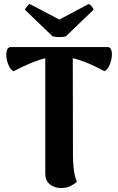

<svg xmlns="http://www.w3.org/2000/svg" viewBox="-20 -936 597 971"><path d="M289 15Q255 15 232 -4Q209 -23 209 -56V-677L348 -665L349 -146Q349 -118 352.5 -83.5Q356 -49 369 -16Q360 -8 339 3.5Q318 15 289 15ZM49 -576Q35 -582 25.5 -601.5Q16 -621 13 -643.5Q10 -666 15 -682Q20 -698 34 -698H524Q538 -698 543 -682Q548 -666 544.5 -643.5Q541 -621 531.5 -601.5Q522 -582 508 -576Q479 -592 440 -609.5Q401 -627 359 -639Q317 -651 279 -651Q241 -651 199 -639Q157 -627 118.5 -609.5Q80 -592 49 -576ZM314 -753Q308 -750 294 -749Q280 -748 265.5 -749Q251 -750 245 -753L106 -887Q107 -892 115.5 -902.5Q124 -913 130 -916L280 -837L429 -916Q436 -913 444.5 -902.5Q453 -892 453 -887Z"/></svg>

Font: Arima Thin
Style: Regular
Weight: 100
Designer: Joana Correia and Natanael Gama
Foundry: NDISCOVER
Version: Version 1.101;gftools[0.9.23]